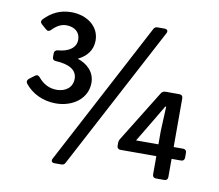

<svg xmlns="http://www.w3.org/2000/svg" viewBox="-76 -757 982 859"><g transform="rotate(10 415.0 -327.5)"><path d="M324.2 -371.1C324.2 -420.9 288.1 -453.1 245.1 -466.8C283.2 -485.4 309.6 -515.6 309.6 -560.5C309.6 -627 250 -667 181.6 -667C130.9 -667 92.8 -647.5 59.6 -613.3C52.7 -605.5 52.7 -597.7 60.5 -590.8L83 -571.3C90.8 -564.5 97.7 -565.4 105.5 -573.2C124 -592.8 145.5 -605.5 168.9 -605.5C208 -605.5 232.4 -584 232.4 -550.8C232.4 -515.6 202.1 -492.2 150.4 -488.3C140.6 -487.3 134.8 -481.4 134.8 -471.7V-455.1C134.8 -445.3 140.6 -439.5 150.4 -439.5C212.9 -436.5 247.1 -415 247.1 -376C247.1 -335.9 215.8 -313.5 175.8 -313.5C142.6 -313.5 114.3 -328.1 91.8 -355.5C85 -363.3 78.1 -365.2 69.3 -358.4L44.9 -339.8C37.1 -333 36.1 -325.2 42 -317.4C73.2 -278.3 123 -252.9 182.6 -252.9C258.8 -252.9 324.2 -298.8 324.2 -371.1ZM554.7 -656.2 211.9 -6.8C206.1 3.9 211.9 11.7 223.6 11.7H253.9C262.7 11.7 268.6 8.8 272.5 1L616.2 -648.4C622.1 -659.2 616.2 -667 604.5 -667H573.2C564.5 -667 558.6 -664.1 554.7 -656.2ZM779.3 -152.3H736.3V-374C736.3 -383.8 730.5 -389.6 720.7 -389.6H657.2C649.4 -389.6 641.6 -385.7 637.7 -378.9L494.1 -146.5C490.2 -140.6 488.3 -133.8 488.3 -127V-114.3C488.3 -104.5 494.1 -98.6 503.9 -98.6H667V-15.6C667 -5.9 672.9 0 682.6 0H720.7C730.5 0 736.3 -5.9 736.3 -15.6V-98.6H779.3C789.1 -98.6 794.9 -104.5 794.9 -114.3V-136.7C794.9 -146.5 789.1 -152.3 779.3 -152.3ZM565.4 -152.3 621.1 -245.1 668 -324.2H671.9L667 -213.9V-152.3Z"/></g></svg>

Font: Ed Sans Neue Medium
Style: Regular
Weight: 500
Designer: Stephen Hutchings
Version: Version 1.004;PS 001.004;hotconv 1.0.88;makeotf.lib2.5.64775